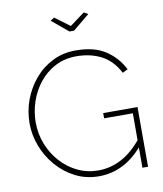

<svg xmlns="http://www.w3.org/2000/svg" viewBox="-98 -997 915 1080"><g transform="rotate(-10 359.5 -456.5)"><path d="M380 5Q307 5 246 -26Q185 -57 140 -109Q95 -161 70.5 -225Q46 -289 46 -355Q46 -425 70 -489.5Q94 -554 137.5 -605Q181 -656 240.5 -685.5Q300 -715 371 -715Q479 -715 543.5 -671.5Q608 -628 642 -560L612 -545Q574 -618 512 -650Q450 -682 370 -682Q304 -682 250.5 -654.5Q197 -627 159 -580Q121 -533 101 -474.5Q81 -416 81 -355Q81 -290 104 -231Q127 -172 168.5 -126Q210 -80 264.5 -54Q319 -28 382 -28Q453 -28 517 -62.5Q581 -97 640 -172V-130Q530 5 380 5ZM628 -311H464V-341H660V0H628ZM285 -918 370 -855 455 -918 478 -904 383 -826H357L263 -904Z"/></g></svg>

Font: Raleway Thin ExtraLight
Style: Regular
Weight: 250
Version: Version 4.026